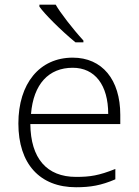

<svg xmlns="http://www.w3.org/2000/svg" viewBox="-20 -786 589 816"><path d="M334.5 -613.8C289.1 -663.1 233.9 -734.9 216.8 -766.1H147.5V-757.8C168.9 -727.1 238.3 -657.2 300.8 -606H334.5ZM303.2 9.8C364.3 9.8 410.2 2 470.2 -23.9V-67.9C399.9 -40 363.8 -34.2 303.2 -34.2C178.7 -34.2 110.4 -112.8 108.9 -258.8H491.2V-297.9C491.2 -447.8 414.1 -541 289.1 -541C147.9 -541 58.1 -430.7 58.1 -261.2C58.1 -89.8 148.9 9.8 303.2 9.8ZM289.1 -498C383.3 -498 439.9 -424.8 439.9 -301.8H111.8C122.1 -428.7 187 -498 289.1 -498Z"/></svg>

Font: Open Sans 300
Style: Regular
Weight: 300
Foundry: Ascender Corporation
Version: Version 1.100;PS 001.100;hotconv 1.0.88;makeotf.lib2.5.64775